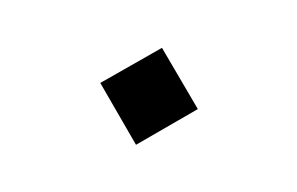

<svg xmlns="http://www.w3.org/2000/svg" viewBox="-39 -482 477 308"><g transform="rotate(15 200.0 -327.5)"><path d="M119 -328 200 -408 281 -328 200 -247Z"/></g></svg>

Font: FiraGO
Style: Italic
Weight: 400
Italic angle: -8°
Designer: bBox Type GmbH
Foundry: bBox Type GmbH
Version: Version 1.001